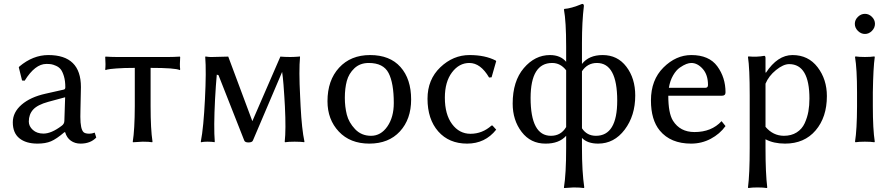

<svg xmlns="http://www.w3.org/2000/svg" viewBox="-20 -718 4541 973"><path d="M310.1 -225.1 225.1 -202.1Q169.9 -187 147.9 -162.6Q126 -138.2 126 -102.1Q126 -78.1 146.5 -59.6Q167 -41 200.2 -41Q240.2 -41 292 -80.1Q306.2 -89.8 306.2 -106ZM310.1 -47.9H306.2Q266.1 -13.7 238.5 -2Q210.9 9.8 169.9 9.8Q111.8 9.8 78.4 -17.1Q44.9 -43.9 44.9 -98.1Q44.9 -148.9 89.4 -187.5Q133.8 -226.1 210.9 -243.2L304.2 -264.2Q311 -266.1 311 -275.9Q311 -308.1 304 -331.5Q296.9 -355 287.8 -366.5Q278.8 -377.9 263.9 -384.5Q249 -391.1 239 -392.6Q229 -394 214.8 -394Q157.7 -394 105 -309.1L91.8 -310.1L75.2 -377L78.1 -380.9Q147 -439 225.1 -439Q390.1 -439 390.1 -276.9Q390.1 -273.4 389.6 -252.7Q389.2 -231.9 388.7 -208.3Q388.2 -184.6 387.7 -160.2Q387.2 -135.7 387.2 -126Q387.2 -63 403.8 -47.9Q412.1 -40.5 433.1 -40.5Q445.3 -40.5 460 -45.9L467.8 -21Q438.5 9.8 388.2 9.8Q359.9 9.8 339.1 -4.9Q318.4 -19.5 310.1 -47.9Z M663.1 -374Q606.9 -374 569.8 -371.1Q532.7 -368.2 523.9 -365.7L515.1 -362.8L513.2 -366.2Q516.1 -388.2 513.2 -429.2L515.1 -431.2Q544.9 -429.2 569.8 -429.2H835.9Q860.8 -429.2 891.1 -431.2L893.1 -429.2Q890.1 -388.2 893.1 -366.2L891.1 -362.8Q868.2 -374 743.2 -374V-180.2Q743.2 -63 752.9 0L751 2.9Q736.8 0 703.1 0L653.8 2.9L652.8 0Q662.6 -60.1 663.1 -180.2Z M1069.8 -214.8Q1062.5 -71.8 1068.4 0L1066.4 2.9Q1065.4 2.4 1063.2 2Q1061 1.5 1052.2 0.7Q1043.5 0 1032.7 0Q1026.4 0 1020.5 0.2Q1014.6 0.5 1010.7 1Q1006.8 1.5 1003.9 2Q1001 2.4 999.5 2.9H998.5L997.6 0Q1004.9 -37.1 1010 -90.8Q1015.1 -144.5 1018.6 -214.8Q1025.9 -357.4 1020 -429.2L1022 -432.1Q1022.9 -431.6 1025.6 -431.2Q1028.3 -430.7 1037.4 -429.7Q1046.4 -428.7 1057.1 -429.2L1136.7 -431.2L1258.8 -104L1400.9 -431.2Q1424.3 -429.2 1447.8 -429.2Q1457 -429.2 1465.8 -429.4Q1474.6 -429.7 1480.5 -430.2Q1486.3 -430.7 1490.7 -430.9Q1495.1 -431.2 1497.6 -431.6L1499.5 -432.1L1500.5 -429.2Q1494.1 -361.8 1501 -229L1503.4 -179.2Q1509.3 -63 1522.9 0L1521 2.9Q1519.5 2.4 1516.4 2Q1513.2 1.5 1500.7 0.7Q1488.3 0 1473.1 0Q1457.5 0 1445.3 0.7Q1433.1 1.5 1428.7 2.4L1424.3 2.9L1422.9 0Q1429.7 -60.5 1423.8 -179.2L1420.9 -229Q1419.9 -250.5 1416.7 -289.3Q1413.6 -328.1 1409.7 -353.5L1261.7 -5.9Q1257.8 3.9 1238.8 3.9Q1221.7 3.9 1217.8 -5.9L1087.4 -336.9L1078.6 -339.8Q1073.7 -287.1 1069.8 -214.8Z M1639.6 -205.1Q1639.6 -311 1698.5 -375Q1757.3 -439 1855.5 -439Q1955.6 -439 2009.5 -378.4Q2063.5 -317.9 2063.5 -213.9Q2063.5 -113.8 2006.6 -52Q1949.7 9.8 1851.6 9.8Q1754.4 9.8 1697 -51.3Q1639.6 -112.3 1639.6 -205.1ZM1848.6 -398.9Q1804.7 -398.9 1776.1 -372.1Q1747.6 -345.2 1737.5 -307.6Q1727.5 -270 1727.5 -222.2Q1727.5 -177.2 1737.5 -137.2Q1747.6 -97.2 1779.5 -63.5Q1811.5 -29.8 1860.4 -29.8Q1910.2 -29.8 1942.9 -76.9Q1975.6 -124 1975.6 -195.8Q1975.6 -296.9 1949.2 -347.9Q1922.9 -398.9 1848.6 -398.9Z M2358.4 -398.9Q2306.6 -398.9 2270.5 -351.1Q2234.4 -303.2 2234.4 -223.1Q2234.4 -138.2 2271 -89.1Q2307.6 -40 2364.3 -40Q2424.3 -40 2471.2 -82H2475.6L2494.6 -61Q2438.5 9.8 2347.2 9.8Q2255.4 9.8 2200.9 -52Q2146.5 -113.8 2146.5 -217.8Q2146.5 -314.9 2211.4 -377Q2276.4 -439 2359.4 -439Q2438.5 -439 2492.2 -411.1L2494.6 -408.2L2471.2 -326.2L2458.5 -325.2Q2415.5 -398.9 2358.4 -398.9Z M2772 -29.8Q2822.8 -29.8 2849.1 -74.2V-361.8Q2820.3 -398.9 2778.3 -398.9Q2669.4 -398.9 2668.9 -222.2Q2668.9 -29.8 2772 -29.8ZM3004.9 -398.9Q2957 -398.9 2929.2 -356.9V-67.9Q2954.1 -29.8 3000 -29.8Q3107.9 -29.8 3107.9 -208Q3107.9 -398.9 3004.9 -398.9ZM2849.1 -481.9Q2849.1 -608.9 2837.9 -669.9L2840.3 -672.9Q2873.5 -674.8 2930.2 -698.2Q2939 -698.2 2939 -688Q2929.2 -607.9 2929.2 -500V-394Q2964.4 -439 3034.2 -439Q3109.4 -439 3154.3 -379.9Q3199.2 -320.8 3199.2 -233.9Q3199.2 -131.8 3145.8 -61Q3092.3 9.8 3011.2 9.8Q2957 9.8 2929.2 -19V32.2Q2929.2 152.3 2940.9 231.9L2939 234.9Q2919.9 231.9 2886.2 231.9L2838.9 234.9L2837.9 231.9Q2849.1 163.1 2849.1 32.2V-29.8Q2813 10.3 2744.1 9.8Q2668.9 9.8 2623.5 -49.6Q2578.1 -108.9 2578.1 -192.9Q2578.1 -306.6 2634.5 -372.8Q2690.9 -439 2767.1 -439Q2820.3 -439 2849.1 -404.8Z M3369.6 -272.9H3553.7Q3567.9 -272.9 3567.9 -287.1Q3567.9 -338.9 3541.3 -368.9Q3514.6 -398.9 3483.4 -398.9Q3472.2 -398.9 3458 -393.6Q3443.8 -388.2 3425.3 -375.5Q3406.7 -362.8 3391.1 -335.9Q3375.5 -309.1 3369.6 -272.9ZM3636.7 -104 3656.7 -79.1Q3627.9 -39.1 3581.8 -14.6Q3535.6 9.8 3482.4 9.8Q3378.4 9.8 3323.7 -56.2Q3278.8 -110.4 3278.8 -209Q3278.8 -313 3342.3 -376Q3405.8 -439 3483.4 -439Q3573.2 -439 3615 -382.1Q3656.7 -325.2 3656.7 -250Q3656.7 -232.9 3638.7 -232.9H3366.7Q3366.7 -144 3390.6 -106Q3426.8 -48.8 3499.5 -48.8Q3585.9 -48.8 3636.7 -104Z M3859.4 -293.9V-75.2Q3897.5 -30.3 3952.1 -29.8Q3990.2 -29.8 4017.3 -46.9Q4044.4 -64 4057.9 -93.5Q4071.3 -123 4076.7 -153.6Q4082 -184.1 4082 -217.8Q4082 -392.6 3979.5 -393.1Q3949.7 -393.1 3912.6 -363Q3875.5 -333 3859.4 -293.9ZM3859.4 -352.1 3861.3 -349.1Q3920.4 -439 3996.1 -439Q4076.2 -439 4123.3 -377.4Q4170.4 -315.9 4170.4 -231Q4170.4 -124 4113.3 -57.1Q4056.2 9.8 3958.5 9.8Q3900.4 9.8 3859.4 -12.2V32.2Q3859.4 161.1 3868.2 231.9L3866.2 234.9Q3848.1 231.9 3819.1 231.9Q3790 231.9 3772.5 234.9L3770.5 231.9Q3779.3 165 3779.3 32.2V-234.9Q3779.3 -373 3770.5 -429.2L3772.5 -432.1Q3816.4 -428.2 3853 -435.1Q3858.9 -435.1 3859.4 -424.8Z M4327.6 -561.5Q4312 -577.1 4312 -597.2Q4312 -617.2 4327.6 -632.6Q4343.3 -647.9 4363.3 -647.9Q4383.3 -647.9 4398.7 -632.6Q4414.1 -617.2 4414.1 -597.2Q4414.1 -577.1 4398.7 -561.5Q4383.3 -545.9 4363.3 -545.9Q4343.3 -545.9 4327.6 -561.5ZM4323.2 -250Q4323.2 -369.1 4313 -429.2L4315.4 -432.1Q4333.5 -429.2 4363.3 -429.2Q4393.1 -429.2 4411.1 -432.1L4413.1 -429.2Q4405.3 -376 4403.3 -250V-179.2Q4403.3 -63 4413.1 0L4411.1 2.9Q4393.1 0 4363 0Q4333 0 4315.4 2.9L4313 0Q4322.8 -60.1 4323.2 -179.2Z"/></svg>

Font: Biolilbert
Style: Regular
Weight: 400
Designer: Philipp H. Poll
Foundry: Philipp H. Poll
Version: Version 1.1.0